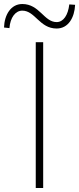

<svg xmlns="http://www.w3.org/2000/svg" viewBox="-68 -936 394 956"><path d="M110 0H147V-726H110ZM214 -794C272 -794 303 -848 306 -912L277 -914C271 -861 248 -826 214 -826C151 -826 129 -916 43 -916C-14 -916 -46 -862 -48 -799L-21 -796C-17 -849 9 -883 43 -883C107 -883 129 -794 214 -794Z"/></svg>

Font: Noto Sans CJK SC Thin
Style: Regular
Weight: 100
Designer: Ryoko NISHIZUKA 西塚涼子 (kana, bopomofo & ideographs); Paul D. Hunt (Latin, Greek & Cyrillic); Sandoll Communications 산돌커뮤니
Foundry: Adobe
Version: Version 2.004;hotconv 1.0.118;makeotfexe 2.5.65603